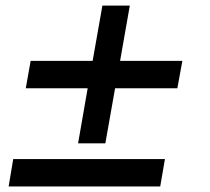

<svg xmlns="http://www.w3.org/2000/svg" viewBox="-20 -674 760 694"><path d="M262.2 -155.8 296.9 -355H73.2L90.8 -454.1H314.9L350.1 -653.8H449.2L414.1 -454.1H639.2L621.1 -355H396L360.8 -155.8ZM11.2 0 27.8 -99.1H576.2L559.1 0Z"/></svg>

Font: Archivo Expanded SemiBold
Style: Italic
Weight: 600
Width: 7
Italic angle: -10°
Designer: Hector Gatti
Foundry: Omnibus-Type
Version: Version 2.001